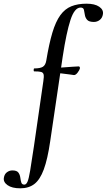

<svg xmlns="http://www.w3.org/2000/svg" viewBox="-145 -746 578 1041"><path d="M-35 275Q-80 275 -104 258Q-128 241 -124 218Q-121 198 -107.5 188Q-94 178 -78 178Q-54 178 -45.5 189.5Q-37 201 -35 216.5Q-33 232 -29.5 243.5Q-26 255 -13 255Q-3 255 4 239.5Q11 224 18.5 179Q26 134 39 47L90 -306Q94 -331 91.5 -342Q89 -353 77.5 -356Q66 -359 41 -359Q37 -359 37.5 -367Q38 -375 41 -375Q73 -375 87.5 -384Q102 -393 106 -418Q121 -509 139 -569Q157 -629 182 -663.5Q207 -698 242 -712Q277 -726 324 -726Q369 -726 393 -709.5Q417 -693 413 -669Q410 -649 396 -638Q382 -627 364 -627Q337 -627 327 -639Q317 -651 315 -666Q313 -681 310 -693Q307 -705 292 -705Q259 -705 237 -637.5Q215 -570 195 -439L127 21Q113 117 92.5 172.5Q72 228 41.5 251.5Q11 275 -35 275ZM256 -339Q255 -339 235 -342Q215 -345 187.5 -348Q160 -351 136 -351L138 -378Q161 -378 191 -380Q221 -382 246.5 -384Q272 -386 281 -386Q286 -386 287.5 -382Q289 -378 288 -374Q286 -366 276 -352.5Q266 -339 256 -339Z"/></svg>

Font: Cormorant Light
Style: Italic
Weight: 300
Italic angle: -10°
Designer: Christian Thalmann (Catharsis Fonts)
Foundry: Catharsis Fonts
Version: Version 4.000